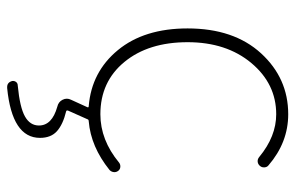

<svg xmlns="http://www.w3.org/2000/svg" viewBox="-163 -414 817 531"><g transform="rotate(90 245.5 -148.5)"><path d="M315.4 14.6Q310.5 14.6 309.6 18.6L286.1 71.3Q284.2 76.2 288.1 77.1Q324.2 85.9 342.8 102.5Q361.3 119.1 361.3 149.4Q361.3 226.6 223.6 240.2Q221.7 240.2 220.7 240.2Q208 240.2 204.1 226.6Q203.1 220.7 206.5 215.8Q210 210.9 216.8 210.9Q277.3 205.1 302.2 190.9Q327.1 176.8 327.1 152.3Q327.1 116.2 275.4 101.6Q261.7 98.6 255.9 86.9Q250 75.2 255.9 63.5L276.4 18.6Q278.3 14.6 273.4 14.6Q178.7 6.8 118.7 -65.9Q58.6 -138.7 58.6 -258.8Q58.6 -386.7 127.4 -461.9Q196.3 -537.1 295.9 -537.1Q374 -537.1 437.5 -482.4Q442.4 -478.5 442.9 -471.2Q443.4 -463.9 438.5 -458.5Q433.6 -453.1 426.8 -452.6Q419.9 -452.1 414.1 -457Q357.4 -503.9 295.9 -503.9Q211.9 -503.9 154.3 -435.1Q96.7 -366.2 96.7 -258.8Q96.7 -150.4 151.4 -84Q206.1 -17.6 295.9 -17.6Q367.2 -17.6 429.7 -69.3Q434.6 -73.2 441.4 -72.8Q448.2 -72.3 452.1 -67.4Q456.1 -62.5 456.1 -56.6Q456.1 -48.8 450.2 -43Q385.7 8.8 315.4 14.6Z"/></g></svg>

Font: Gen Jyuu Gothic ExtraLight
Style: Regular
Weight: 100
Designer: [Source Han Sans]
Ryoko NISHIZUKA  (kana & ideographs); Paul D. Hunt (Latin, Greek & Cyrillic); Wenlong ZHANG  (bopomofo
Version: Version 1.002.20150607